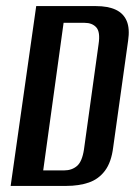

<svg xmlns="http://www.w3.org/2000/svg" viewBox="-20 -611 451 631"><path d="M15 0 99 -591H295Q335 -591 360.5 -579Q386 -567 396.5 -542Q407 -517 401 -477L352 -127Q346 -78 325 -50Q304 -22 271.5 -11Q239 0 198 0ZM122 -51H191Q216 -51 233 -65.5Q250 -80 256 -120L304 -466Q310 -506 296.5 -521Q283 -536 258 -536H189Z"/></svg>

Font: Alumni Sans SemiBold
Style: Italic
Weight: 600
Italic angle: -8°
Version: Version 1.016